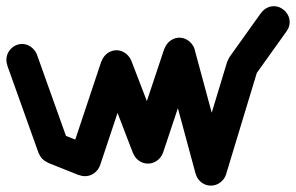

<svg xmlns="http://www.w3.org/2000/svg" viewBox="-20 -550 940 610"><path d="M0.3 -360Q0.3 -346.7 7 -335.2Q13.7 -323.7 25.2 -317Q36.7 -310.3 50 -310.3Q63.3 -310.3 74.8 -317Q86.3 -323.7 93.3 -335.2Q100.3 -346.7 100.3 -360Q100.3 -373.3 93.3 -384.8Q86.3 -396.3 74.8 -403.3Q63.3 -410.3 50 -410.3Q36.7 -410.3 25.2 -403.3Q13.7 -396.3 7 -384.8Q0.3 -373.3 0.3 -360Z M97.3 -376.7 2.7 -343.3 102.7 -63.3 197.3 -96.7Z M100.3 -80Q100.3 -66.7 107 -55.2Q113.7 -43.7 125.2 -37Q136.7 -30.3 150 -30.3Q163.3 -30.3 174.8 -37Q186.3 -43.7 193.3 -55.2Q200.3 -66.7 200.3 -80Q200.3 -93.3 193.3 -104.8Q186.3 -116.3 174.8 -123.3Q163.3 -130.3 150 -130.3Q136.7 -130.3 125.2 -123.3Q113.7 -116.3 107 -104.8Q100.3 -93.3 100.3 -80Z M168.7 -126.7 131.3 -33.3 231.3 6.7 268.7 -86.7Z M200.3 -40Q200.3 -26.7 207 -15.2Q213.7 -3.7 225.2 3Q236.7 9.7 250 9.7Q263.3 9.7 274.8 3Q286.3 -3.7 293.3 -15.2Q300.3 -26.7 300.3 -40Q300.3 -53.3 293.3 -64.8Q286.3 -76.3 274.8 -83.3Q263.3 -90.3 250 -90.3Q236.7 -90.3 225.2 -83.3Q213.7 -76.3 207 -64.8Q200.3 -53.3 200.3 -40Z M202.3 -56 297.7 -24 397.7 -324 302.3 -356Z M300.3 -340Q300.3 -326.7 307 -315.2Q313.7 -303.7 325.2 -297Q336.7 -290.3 350 -290.3Q363.3 -290.3 374.8 -297Q386.3 -303.7 393.3 -315.2Q400.3 -326.7 400.3 -340Q400.3 -353.3 393.3 -364.8Q386.3 -376.3 374.8 -383.3Q363.3 -390.3 350 -390.3Q336.7 -390.3 325.2 -383.3Q313.7 -376.3 307 -364.8Q300.3 -353.3 300.3 -340Z M397 -357.7 303 -322.3 403 -62.3 497 -97.7Z M400.3 -80Q400.3 -66.7 407 -55.2Q413.7 -43.7 425.2 -37Q436.7 -30.3 450 -30.3Q463.3 -30.3 474.8 -37Q486.3 -43.7 493.3 -55.2Q500.3 -66.7 500.3 -80Q500.3 -93.3 493.3 -104.8Q486.3 -116.3 474.8 -123.3Q463.3 -130.3 450 -130.3Q436.7 -130.3 425.2 -123.3Q413.7 -116.3 407 -104.8Q400.3 -93.3 400.3 -80Z M402.3 -96 497.7 -64 597.7 -364 502.3 -396Z M500.3 -380Q500.3 -366.7 507 -355.2Q513.7 -343.7 525.2 -337Q536.7 -330.3 550 -330.3Q563.3 -330.3 574.8 -337Q586.3 -343.7 593.3 -355.2Q600.3 -366.7 600.3 -380Q600.3 -393.3 593.3 -404.8Q586.3 -416.3 574.8 -423.3Q563.3 -430.3 550 -430.3Q536.7 -430.3 525.2 -423.3Q513.7 -416.3 507 -404.8Q500.3 -393.3 500.3 -380Z M598.3 -393 501.7 -367 601.7 3 698.3 -23Z M600.3 -10Q600.3 3.3 607 14.8Q613.7 26.3 625.2 33Q636.7 39.7 650 39.7Q663.3 39.7 674.8 33Q686.3 26.3 693.3 14.8Q700.3 3.3 700.3 -10Q700.3 -23.3 693.3 -34.8Q686.3 -46.3 674.8 -53.3Q663.3 -60.3 650 -60.3Q636.7 -60.3 625.2 -53.3Q613.7 -46.3 607 -34.8Q600.3 -23.3 600.3 -10Z M602 -24.7 698 4.7 798 -325.3 702 -354.7Z M700.3 -340Q700.3 -326.7 707 -315.2Q713.7 -303.7 725.2 -297Q736.7 -290.3 750 -290.3Q763.3 -290.3 774.8 -297Q786.3 -303.7 793.3 -315.2Q800.3 -326.7 800.3 -340Q800.3 -353.3 793.3 -364.8Q786.3 -376.3 774.8 -383.3Q763.3 -390.3 750 -390.3Q736.7 -390.3 725.2 -383.3Q713.7 -376.3 707 -364.8Q700.3 -353.3 700.3 -340Z M709.3 -369 790.7 -311 890.7 -451 809.3 -509Z M800.3 -480Q800.3 -466.7 807 -455.2Q813.7 -443.7 825.2 -437Q836.7 -430.3 850 -430.3Q863.3 -430.3 874.8 -437Q886.3 -443.7 893.3 -455.2Q900.3 -466.7 900.3 -480Q900.3 -493.3 893.3 -504.8Q886.3 -516.3 874.8 -523.3Q863.3 -530.3 850 -530.3Q836.7 -530.3 825.2 -523.3Q813.7 -516.3 807 -504.8Q800.3 -493.3 800.3 -480Z"/></svg>

Font: Linefont Thin
Style: Regular
Weight: 100
Monospace: yes
Version: Version 3.002;gftools[0.9.33]